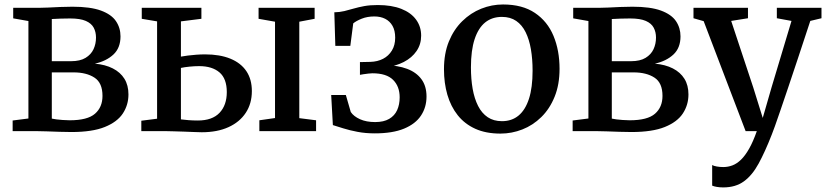

<svg xmlns="http://www.w3.org/2000/svg" viewBox="-20 -586 3693 858"><path d="M299.5 4Q275.5 4 245.8 3Q216 2 188.5 1Q161 0 144 0H36.5V-47.5L107 -56.5V-492L39 -504V-551H151.5Q169 -551 195 -552.2Q221 -553.5 249.8 -554.8Q278.5 -556 304 -556Q384 -556 431 -538.8Q478 -521.5 498.2 -491.5Q518.5 -461.5 518.5 -423.5Q518.5 -372 487 -342.5Q455.5 -313 404 -301.5Q450.5 -297.5 484.2 -280.2Q518 -263 536 -234Q554 -205 554 -164Q554 -117 529 -79Q504 -41 448.2 -18.5Q392.5 4 299.5 4ZM291.5 -48.5Q371 -48.5 404.5 -77.8Q438 -107 438 -157.5Q438 -216 402 -239.2Q366 -262.5 309 -262.5H211.5V-56Q219.5 -54 232 -52.5Q244.5 -51 260 -49.8Q275.5 -48.5 291.5 -48.5ZM211.5 -312.5H297Q338 -312.5 362.5 -327.5Q387 -342.5 398 -366.2Q409 -390 409 -418Q409 -443 398.8 -462.2Q388.5 -481.5 363.5 -492.5Q338.5 -503.5 293.5 -503.5Q272.5 -503.5 251.5 -502.8Q230.5 -502 211.5 -501Z M1139 0V-48.5L1209 -58.5V-489L1135.5 -502V-551H1386V-502L1317.5 -489V-58L1392.5 -48.5V0ZM611.5 0V-46.5L682 -55.5V-490.5L613.5 -502V-551H880V-502L788.5 -490.5V-333Q802 -335.5 819.8 -337.8Q837.5 -340 857.2 -341.5Q877 -343 896.5 -343Q962.5 -343 1009.5 -323.8Q1056.5 -304.5 1081 -268Q1105.5 -231.5 1105.5 -179Q1105.5 -123 1078.2 -81.8Q1051 -40.5 1001 -17.8Q951 5 881.5 5Q869.5 5 847.8 4Q826 3 801.8 2.2Q777.5 1.5 755.8 0.8Q734 0 721 0ZM864 -47.5Q928.5 -47.5 961 -81.8Q993.5 -116 993.5 -174.5Q993.5 -234.5 960.8 -262.5Q928 -290.5 870 -290.5Q849 -290.5 826.8 -288.2Q804.5 -286 788.5 -282.5V-52.5Q803.5 -50.5 823.2 -49Q843 -47.5 864 -47.5Z M1655 10Q1613 10 1577.8 3.2Q1542.5 -3.5 1514.8 -12.2Q1487 -21 1467.5 -27L1460 -161.5H1525.5L1547.5 -85.5Q1560.5 -66 1588.8 -53.2Q1617 -40.5 1656.5 -40.5Q1695 -40.5 1719.2 -54.8Q1743.5 -69 1754.8 -94Q1766 -119 1766 -151Q1766 -200 1736.5 -229.2Q1707 -258.5 1644 -258.5Q1638 -258.5 1626.2 -257.2Q1614.5 -256 1603.5 -254.2Q1592.5 -252.5 1588.5 -251.5V-308.5L1635.5 -309.5Q1667 -310.5 1691.8 -323.2Q1716.5 -336 1731.2 -360Q1746 -384 1746 -417.5Q1746 -449.5 1734 -470.5Q1722 -491.5 1701.2 -502Q1680.5 -512.5 1653 -512.5Q1621.5 -512.5 1596.5 -502.5Q1571.5 -492.5 1558.5 -481.5L1545.5 -381H1478.5L1474 -531Q1498 -531.5 1518.8 -536.5Q1539.5 -541.5 1560.8 -547.8Q1582 -554 1608 -558.8Q1634 -563.5 1668 -563.5Q1730 -563.5 1773.2 -546.5Q1816.5 -529.5 1839.2 -498.5Q1862 -467.5 1862 -426.5Q1862 -388 1841.5 -358Q1821 -328 1784.8 -309.2Q1748.5 -290.5 1700.5 -284L1702 -294.5Q1757.5 -294 1799 -278.5Q1840.5 -263 1863.2 -232.2Q1886 -201.5 1886 -154.5Q1886 -107 1861.5 -69.8Q1837 -32.5 1785.8 -11.2Q1734.5 10 1655 10Z M1964 -276.5Q1964 -347 1986 -400.8Q2008 -454.5 2045.8 -491.5Q2083.5 -528.5 2130.5 -547.2Q2177.5 -566 2228 -566Q2314.5 -566 2370.5 -528.2Q2426.5 -490.5 2453.5 -425.5Q2480.5 -360.5 2480.5 -278.5Q2480.5 -208 2458.5 -153.8Q2436.5 -99.5 2399 -62.8Q2361.5 -26 2314.2 -7.5Q2267 11 2216.5 11Q2151.5 11 2104 -10.5Q2056.5 -32 2025.5 -71Q1994.5 -110 1979.2 -162.5Q1964 -215 1964 -276.5ZM2223 -44.5Q2267 -44.5 2297.2 -69.5Q2327.5 -94.5 2343.8 -144.5Q2360 -194.5 2360 -270Q2360 -322 2352.5 -365.8Q2345 -409.5 2329 -442Q2313 -474.5 2286.8 -492.5Q2260.5 -510.5 2223 -510.5Q2179 -510.5 2148.2 -485.8Q2117.5 -461 2101 -411Q2084.5 -361 2084.5 -285Q2084.5 -232.5 2092.2 -188.8Q2100 -145 2116.5 -112.5Q2133 -80 2159.5 -62.2Q2186 -44.5 2223 -44.5Z M2802 4Q2778 4 2748.2 3Q2718.5 2 2691 1Q2663.5 0 2646.5 0H2539V-47.5L2609.5 -56.5V-492L2541.5 -504V-551H2654Q2671.5 -551 2697.5 -552.2Q2723.5 -553.5 2752.2 -554.8Q2781 -556 2806.5 -556Q2886.5 -556 2933.5 -538.8Q2980.5 -521.5 3000.8 -491.5Q3021 -461.5 3021 -423.5Q3021 -372 2989.5 -342.5Q2958 -313 2906.5 -301.5Q2953 -297.5 2986.8 -280.2Q3020.5 -263 3038.5 -234Q3056.5 -205 3056.5 -164Q3056.5 -117 3031.5 -79Q3006.5 -41 2950.8 -18.5Q2895 4 2802 4ZM2794 -48.5Q2873.5 -48.5 2907 -77.8Q2940.5 -107 2940.5 -157.5Q2940.5 -216 2904.5 -239.2Q2868.5 -262.5 2811.5 -262.5H2714V-56Q2722 -54 2734.5 -52.5Q2747 -51 2762.5 -49.8Q2778 -48.5 2794 -48.5ZM2714 -312.5H2799.5Q2840.5 -312.5 2865 -327.5Q2889.5 -342.5 2900.5 -366.2Q2911.5 -390 2911.5 -418Q2911.5 -443 2901.2 -462.2Q2891 -481.5 2866 -492.5Q2841 -503.5 2796 -503.5Q2775 -503.5 2754 -502.8Q2733 -502 2714 -501Z M3212 251.5Q3196.5 251.5 3183.2 249.2Q3170 247 3162.5 243.5V151.5Q3169 155.5 3183 158Q3197 160.5 3212 160.5Q3233.5 160.5 3253.2 153Q3273 145.5 3291.5 127.5Q3310 109.5 3327.8 78.2Q3345.5 47 3362 0H3312L3124.5 -491.5L3079 -504.5V-551H3322.5V-504.5L3247.5 -492.5L3346 -195.5L3388.5 -59L3428 -196L3517 -492.5L3451.5 -504.5V-551H3651V-504.5L3601 -492.5Q3572 -404 3547.2 -329.5Q3522.5 -255 3502.5 -195.8Q3482.5 -136.5 3467.5 -92.8Q3452.5 -49 3442.8 -21.8Q3433 5.5 3429 15Q3399 92 3370.2 144.8Q3341.5 197.5 3304.2 224.5Q3267 251.5 3212 251.5Z"/></svg>

Font: Merriweather 28pt Medium
Style: Regular
Weight: 500
Version: Version 2.100